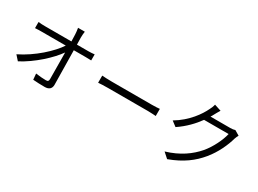

<svg xmlns="http://www.w3.org/2000/svg" viewBox="-38 -1461 2945 2193"><g transform="rotate(30 1434.0 -364.5)"><path d="M138.1 -73.2C309.3 -163 476.2 -318.2 555 -431.1C557.2 -303.3 557.9 -161.2 557.9 -84.2C557.9 -58.2 551.1 -46.2 523.1 -46.2C487.9 -46.2 434.3 -50.1 388.1 -57.2L394.9 21C441.8 24.9 498.9 27 547.9 27C605.1 27 634.9 0 634.9 -50.1C633.9 -169 630.7 -358.7 627.8 -502.8H779.8C802.9 -502.8 837 -502.1 858 -501.1V-581C838.8 -578.1 801.8 -576 777 -576H627.1L625 -668C625 -695 627.1 -721.9 631 -748.9H541.9C547.9 -720.9 549 -691.1 551.1 -668C552.2 -646 552.9 -614 554 -576H206C176.1 -576 144.9 -577.1 117.9 -581V-500C147 -502.1 175.1 -502.8 206 -502.8H522C446 -387.8 275.9 -229 83.1 -134.9Z M1054 -320C1083.1 -322.8 1134.2 -324.9 1186.1 -324.9H1710.9C1753.9 -324.9 1794 -321 1813.9 -320V-414.1C1793 -411.9 1757.8 -409.1 1709.9 -409.1H1186.1C1133.2 -409.1 1082 -411.9 1054 -414.1Z M2681.8 -636C2665.8 -630 2644.9 -627.1 2619 -627.1H2359C2367.9 -641 2376.1 -653.8 2382.1 -666.9C2392 -685 2409.1 -717 2425.1 -741.8L2335.9 -771C2331 -746.8 2316.8 -712 2306.8 -696C2266 -610.1 2172.2 -470.9 2007.1 -372.9L2072.8 -323.2C2176.8 -393.1 2256.7 -478 2313.9 -557.9H2637.8C2617.9 -470.9 2559.7 -348 2485.8 -259.9C2398.8 -159.1 2279.1 -71.7 2104 -19.9L2172.9 41.9C2353 -24.1 2465.9 -112.2 2552.9 -218C2638.8 -321 2697.1 -451 2723 -546.9C2728 -561.8 2737.9 -584.2 2746.1 -598Z"/></g></svg>

Font: Karasuma Gothic
Style: Regular
Weight: 400
Designer: Rasmus Andersson, Ryoko Nishizuka
Foundry: Genbu
Version: Version 1.00